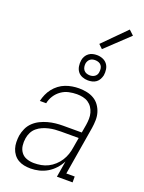

<svg xmlns="http://www.w3.org/2000/svg" viewBox="-178 -1051 855 1140"><g transform="rotate(20 250.0 -480.5)"><path d="M165 8Q143 8 123 4Q103 0 86 -10Q69 -20 57 -36Q45 -52 39 -71Q33 -90 32.5 -111Q32 -132 35 -153Q39 -176 49.5 -199Q60 -222 78.5 -239.5Q97 -257 119.5 -268Q142 -279 166 -285.5Q190 -292 213.5 -294.5Q237 -297 260 -297H378L387 -349Q390 -368 390.5 -387.5Q391 -407 386 -425Q381 -443 371 -458Q361 -473 346 -483Q331 -493 312 -497Q293 -501 274 -501Q249 -501 223.5 -495.5Q198 -490 176 -474.5Q154 -459 139.5 -436.5Q125 -414 120 -388H80Q85 -410 94 -430.5Q103 -451 117 -469Q131 -487 149.5 -501Q168 -515 189 -523Q210 -531 231.5 -534.5Q253 -538 274 -538Q299 -538 323.5 -533Q348 -528 368.5 -516Q389 -504 403 -484.5Q417 -465 424 -442Q431 -419 430.5 -393.5Q430 -368 426 -343L375 -37H428V0H329L346 -102Q333 -77 313.5 -55.5Q294 -34 269.5 -19.5Q245 -5 218 1.5Q191 8 165 8ZM173 -29Q195 -29 217.5 -33Q240 -37 261 -47.5Q282 -58 300 -74.5Q318 -91 330.5 -110.5Q343 -130 350.5 -152Q358 -174 361 -196L372 -260H260Q241 -260 222.5 -258.5Q204 -257 184.5 -252.5Q165 -248 146.5 -240Q128 -232 112.5 -219Q97 -206 88 -188Q79 -170 76 -151Q72 -127 75 -103.5Q78 -80 91.5 -62Q105 -44 127 -36.5Q149 -29 173 -29ZM306 -600Q287 -600 269.5 -607Q252 -614 241.5 -628Q231 -642 228 -661Q225 -680 228 -699Q230 -712 237 -724.5Q244 -737 255.5 -745.5Q267 -754 280 -757Q293 -760 306 -760Q325 -760 342.5 -753Q360 -746 371 -732Q382 -718 385 -699Q388 -680 385 -661Q382 -648 375.5 -635.5Q369 -623 357.5 -614.5Q346 -606 332.5 -603Q319 -600 306 -600ZM306 -632Q314 -632 322 -634Q330 -636 337 -641Q344 -646 348 -653Q352 -660 353 -668Q355 -680 353.5 -691.5Q352 -703 345.5 -711.5Q339 -720 328.5 -724Q318 -728 306 -728Q298 -728 290 -726Q282 -724 275.5 -719Q269 -714 265 -707Q261 -700 259 -692Q257 -680 259 -668.5Q261 -657 267.5 -648.5Q274 -640 284.5 -636Q295 -632 306 -632ZM321 -803 296 -827 437 -969 467 -941Z"/></g></svg>

Font: Iosevka Curly Slab XLtObl
Style: Regular
Weight: 200
Italic angle: -9°
Monospace: yes
Designer: Belleve Invis
Foundry: Belleve Invis
Version: Version 11.1.0; ttfautohint (v1.8.3)